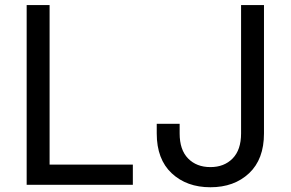

<svg xmlns="http://www.w3.org/2000/svg" viewBox="-20 -748 1176 777"><path d="M87.9 0V-727.5H180.7V-82H517.6V0ZM831.5 9.8Q735.4 9.8 674.8 -46.9Q614.3 -103.5 614.3 -208V-247.1H707V-208Q707 -141.6 741.2 -106.7Q775.4 -71.8 831.5 -71.8Q887.2 -71.8 921.4 -106.7Q955.6 -141.6 955.6 -208V-727.5H1048.3V-208Q1048.3 -103.5 988 -46.9Q927.7 9.8 831.5 9.8Z"/></svg>

Font: Inter
Style: Regular
Weight: 400
Designer: Rasmus Andersson
Foundry: rsms
Version: Version 4.001;git-9221beed3